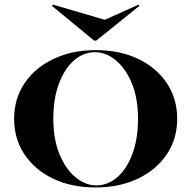

<svg xmlns="http://www.w3.org/2000/svg" viewBox="-20 -799 827 830"><path d="M393.5 11.3Q288.7 11.3 209.7 -26.6Q130.6 -64.5 85.9 -131.5Q41.1 -198.4 41.1 -285.5Q41.1 -372.6 86.3 -439.5Q131.5 -506.5 211.7 -544.4Q291.9 -582.3 393.5 -582.3Q498.4 -582.3 577.4 -544.4Q656.5 -506.5 701.2 -439.5Q746 -372.6 746 -285.5Q746 -198.4 700.8 -131.5Q655.6 -64.5 575.8 -26.6Q496 11.3 393.5 11.3ZM396 2.4Q446 2.4 486.7 -32.7Q527.4 -67.7 552 -132.7Q576.6 -197.6 576.6 -285.5Q576.6 -374.2 550 -438.7Q523.4 -503.2 480.6 -538.3Q437.9 -573.4 391.1 -573.4Q341.1 -573.4 300.4 -538.3Q259.7 -503.2 235.1 -438.3Q210.5 -373.4 210.5 -285.5Q210.5 -197.6 237.1 -132.7Q263.7 -67.7 306.5 -32.7Q349.2 2.4 396 2.4ZM579 -779 582.3 -773.4 396 -623.4H387.1L204.8 -773.4L208.9 -779L465.3 -704L379.8 -689.5Z"/></svg>

Font: Playfair 144pt SemiExpanded Black
Style: Regular
Weight: 900
Width: 6
Designer: Claus Eggers Sørensen
Foundry: Claus Eggers Sørensen
Version: Version 2.203